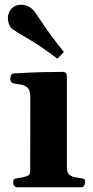

<svg xmlns="http://www.w3.org/2000/svg" viewBox="-20 -790 394 810"><path d="M51.8 0Q43.5 0 39.3 -7.3Q35.2 -14.6 35.2 -20Q35.2 -36.6 51.3 -38.1Q69.3 -39.6 88.4 -45.2Q107.4 -50.8 107.4 -64.5L107.9 -379.9Q107.9 -410.2 95.2 -420.9Q82.5 -431.6 65.4 -433.6Q48.3 -435.5 35.2 -439Q30.3 -441.4 26.9 -445.3Q23.4 -449.2 23.4 -458.5Q23.4 -464.4 26.4 -471.9Q29.3 -479.5 35.2 -480Q105 -484.4 161.4 -485.6Q217.8 -486.8 247.6 -486.8Q251.5 -486.8 256.8 -482.9Q262.2 -479 262.2 -467.3V-80.6Q262.2 -62 272.2 -53.5Q282.2 -44.9 296.1 -42.2Q310.1 -39.6 321.8 -38.1Q332 -37.1 335.7 -34.2Q339.4 -31.2 339.4 -20Q339.4 -14.6 335.2 -7.3Q331.1 0 322.8 0ZM222.2 -542.5Q147.5 -598.6 94.2 -629.2Q41 -659.7 29.3 -670.4Q22 -677.2 17.6 -688.7Q13.2 -700.2 13.2 -712.9Q13.2 -723.6 16.8 -734.4Q20.5 -745.1 28.8 -753.9Q44.4 -770 68.4 -770Q82.5 -770 95.2 -764.9Q107.9 -759.8 115.7 -752.4Q127 -741.7 160.2 -690.9Q193.4 -640.1 249.5 -570.8Z"/></svg>

Font: Gelasio
Style: Bold
Weight: 700
Designer: Eben Sorkin
Foundry: Eben Sorkin
Version: Version 1.008